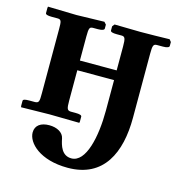

<svg xmlns="http://www.w3.org/2000/svg" viewBox="-96 -520 754 802"><g transform="rotate(15 280.5 -119.5)"><path d="M360 -77C360 36 335 153 272 153C230 153 219 112 213 82C208 58 182 43 148 43C112 43 88 59 88 90C88 135 147 195 267 195C423 195 477 73 477 -77V-354C477 -391 480 -397 496 -397H521C539 -397 548 -401 548 -407V-424L540 -434C502 -433 451 -432 414 -432L302 -434L294 -424V-406C294 -400 303 -397 321 -397H342C357 -397 360 -389 360 -354V-251H201V-355C201 -392 204 -397 219 -397H240C258 -397 267 -401 267 -407V-424L258 -434C223 -433 173 -432 138 -431L14 -434L13 -428V-406C13 -400 22 -397 40 -397H65C82 -397 83 -389 83 -355V-78C83 -43 82 -36 65 -35H40C22 -35 13 -33 13 -26V-5L14 1C47 1 104 -1 137 -1L266 1L267 -5V-26C267 -32 258 -35 240 -35H219C204 -36 201 -42 201 -78V-209H360Z"/></g></svg>

Font: Libertinus Serif Semibold
Style: Regular
Weight: 600
Designer: Philipp H. Poll, Khaled Hosny
Foundry: Caleb Maclennan
Version: Version 7.050;RELEASE